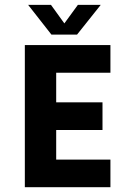

<svg xmlns="http://www.w3.org/2000/svg" viewBox="-20 -784 540 804"><path d="M302.7 -639.2 401.9 -763.7H306.2L249.5 -686L193.4 -763.7H97.7L195.3 -639.2ZM442.4 -479.5V-595.2H84V0H442.4V-115.7H215.3V-239.7H409.2V-355.5H215.3V-479.5Z"/></svg>

Font: Now ExtraBold
Style: Regular
Weight: 800
Designer: Alfredo Marco Pradil
Foundry: Alfredo Marco Pradil
Version: Version 1.200;hotconv 1.0.109;makeotfexe 2.5.65596